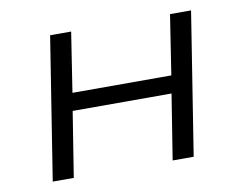

<svg xmlns="http://www.w3.org/2000/svg" viewBox="-61 -575 832 656"><g transform="rotate(-10 355.5 -247.0)"><path d="M72 0 150 -494H223L191 -287H534L566 -494H639L561 0H488L524 -226H181L145 0Z"/></g></svg>

Font: Nunito Sans 7pt SemiExpanded Light
Style: Italic
Weight: 300
Width: 6
Italic angle: -9°
Designer: Vernon Adams
Foundry: Vernon Adams
Version: Version 3.101;gftools[0.9.27]